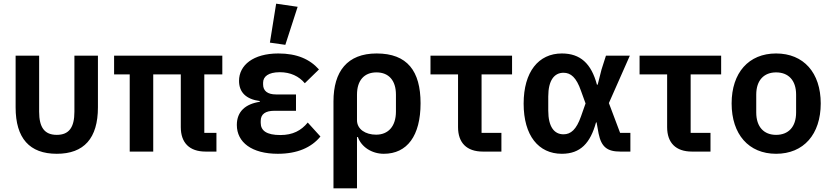

<svg xmlns="http://www.w3.org/2000/svg" viewBox="-20 -825 4526 1045"><path d="M193 -522H65V-241C65 -72 141 12 289 12C437 12 513 -72 513 -241V-522H385V-217C385 -132 356 -91 289 -91C222 -91 193 -132 193 -217Z M1092 -420H1190V-522H601V-420H686V0H814V-420H964V-133C964 -48 1011 0 1099 0H1158V-102H1092Z M1600 -788 1483 -805 1449 -593 1533 -581ZM1655 -158C1619 -114 1573 -90 1506 -90C1431 -90 1399 -114 1399 -156V-167C1399 -204 1425 -222 1473 -222H1591V-311H1482C1437 -311 1412 -330 1412 -365V-375C1412 -408 1440 -432 1503 -432C1561 -432 1607 -410 1639 -372L1716 -447C1666 -503 1596 -534 1495 -534C1358 -534 1281 -470 1281 -385C1281 -323 1319 -285 1394 -275V-271C1316 -259 1269 -218 1269 -145C1269 -50 1351 12 1492 12C1598 12 1675 -22 1724 -82Z M1795 200H1923V-79H1928C1946 -26 2003 12 2069 12C2196 12 2269 -86 2269 -263C2269 -438 2197 -534 2030 -534C1870 -534 1795 -436 1795 -273ZM2027 -92C1970 -92 1923 -121 1923 -171V-310C1923 -387 1962 -431 2029 -431C2096 -431 2135 -387 2135 -310V-218C2135 -136 2092 -92 2027 -92Z M2709 0V-102H2601V-420H2767V-522H2323V-420H2473V-133C2473 -48 2520 0 2608 0Z M3411 -102H3355L3294 -264L3408 -522H3278L3254 -447L3233 -364H3229C3198 -480 3138 -534 3038 -534C2911 -534 2830 -434 2830 -261C2830 -87 2911 12 3038 12C3139 12 3193 -46 3224 -159H3227L3238 -98C3253 -25 3285 0 3356 0H3411ZM3047 -94C2997 -94 2964 -134 2964 -223V-300C2964 -388 2997 -429 3047 -429C3087 -429 3117 -403 3142 -331L3167 -262L3142 -191C3117 -120 3087 -94 3047 -94Z M3847 0V-102H3739V-420H3905V-522H3461V-420H3611V-133C3611 -48 3658 0 3746 0Z M4204 12C4354 12 4447 -94 4447 -262C4447 -429 4354 -534 4204 -534C4055 -534 3962 -429 3962 -262C3962 -94 4055 12 4204 12ZM4204 -91C4138 -91 4096 -134 4096 -213V-310C4096 -388 4138 -431 4204 -431C4271 -431 4313 -388 4313 -310V-213C4313 -134 4271 -91 4204 -91Z"/></svg>

Font: Braiins Sans SemiBold
Style: Regular
Weight: 600
Designer: Mike Abbink, Paul van der Laan, Pieter van Rosmalen, Jiri Chlebus, Lubos Buracinsky
Foundry: Bold Monday, Sudetype
Version: Version 1.000;hotconv 1.0.109;makeotfexe 2.5.65596